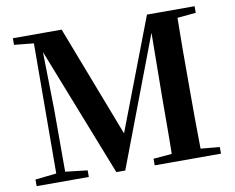

<svg xmlns="http://www.w3.org/2000/svg" viewBox="-80 -845 1161 950"><g transform="rotate(-10 500.5 -370.5)"><path d="M714.8 0H623V-33.2L715.8 -41Q717.3 -117.7 717.3 -190.4Q717.3 -263.2 717.8 -326.2L721.2 -648.9L475.1 0H430.2L175.8 -647.9L181.2 -359.9V-45.9L292 -33.2V0H29.8V-33.2L136.2 -44.9L139.2 -698.2L41 -708V-741.2H286.1L501 -182.1L714.8 -741.2H954.1V-708L860.8 -699.2Q859.4 -623 859.1 -546.9Q858.9 -470.7 858.9 -394V-346.2Q858.9 -268.6 859.1 -192.4Q859.4 -116.2 860.8 -42L956.1 -33.2V0Z"/></g></svg>

Font: Source Han Serif TW
Style: Bold
Weight: 700
Designer: Ryoko NISHIZUKA Ë•øÂ°öÊ∂ºÂ≠ê (kana & ideographs); Frank Grie√ühammer (Latin, Greek & Cyrillic); Wenlong ZHANG Âº†ÊñáÈæô 
Foundry: Adobe
Version: Version 2.003;hotconv 1.1.1;makeotfexe 2.6.0